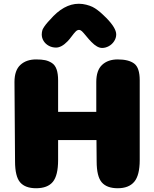

<svg xmlns="http://www.w3.org/2000/svg" viewBox="-20 -1001 820 1021"><path d="M723 -150Q723 -69 694 -34.5Q665 0 606 0Q548 0 521 -31.5Q494 -63 494 -143L493 -256H289V-150Q289 -68 261 -34Q233 0 172 0Q114 0 87 -31.5Q60 -63 60 -143L57 -565Q57 -627 88.5 -656Q120 -685 172 -685Q201 -685 220 -681Q239 -677 256 -666Q273 -655 281 -632Q289 -609 289 -574V-406H492V-565Q492 -627 523 -656Q554 -685 606 -685Q664 -685 693.5 -663Q723 -641 723 -574ZM545 -906Q598 -852 598 -818Q598 -799 587 -782Q576 -765 558.5 -755.5Q541 -746 523 -746Q497 -746 466 -778Q454 -790 438.5 -809Q423 -828 415.5 -835Q408 -842 400 -842Q391 -842 382.5 -833.5Q374 -825 361 -807.5Q348 -790 339 -781Q307 -748 278 -748Q257 -748 239.5 -757.5Q222 -767 212 -783Q202 -799 202 -818Q202 -824 203 -830Q204 -836 205.5 -841Q207 -846 210.5 -851.5Q214 -857 216.5 -861Q219 -865 223.5 -870.5Q228 -876 230.5 -879Q233 -882 238 -887.5Q243 -893 246 -896Q319 -981 399 -981Q419 -981 438.5 -976Q458 -971 471.5 -964.5Q485 -958 500.5 -946Q516 -934 523.5 -926.5Q531 -919 545 -906Z"/></svg>

Font: Coiny
Style: Regular
Weight: 400
Version: Version 001.001